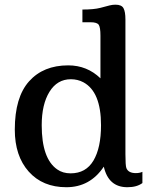

<svg xmlns="http://www.w3.org/2000/svg" viewBox="-20 -781 635 811"><path d="M418.5 -77.1Q360.4 9.8 260.3 9.8Q160.2 9.8 101.3 -56.2Q42.5 -122.1 42.5 -233.4Q42.5 -370.1 102.8 -437.5Q163.1 -504.9 268.1 -504.9Q347.7 -504.9 404.3 -450.2V-630.4Q404.3 -665 397.2 -676Q390.1 -687 362.8 -687H328.1V-740.7Q376.5 -740.7 403.8 -747.8Q431.2 -754.9 442.9 -758.1Q454.6 -761.2 467.8 -761.2Q493.7 -761.2 501.7 -746.3Q509.8 -731.4 509.8 -698.7V-129.9Q509.8 -82.5 513.7 -71.3Q522 -49.8 553.7 -49.8Q569.8 -49.8 581.5 -55.2V-7.8Q558.1 9.8 518.1 9.8Q438 9.8 418.5 -77.1ZM221.7 -65.4Q245.1 -48.8 278.3 -48.8Q342.8 -48.8 374.8 -102.8Q406.7 -156.7 406.7 -252Q406.7 -393.6 332 -433.6Q308.1 -446.3 279.3 -446.3Q221.7 -446.3 189 -393.3Q156.2 -340.3 156.2 -252Q156.2 -110.8 221.7 -65.4Z"/></svg>

Font: Arbutus Slab
Style: Regular
Weight: 400
Version: Version 1.002; ttfautohint (v0.92) -l 10 -r 16 -G 200 -x 7 -